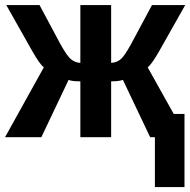

<svg xmlns="http://www.w3.org/2000/svg" viewBox="-28 -548 760 767"><path d="M590.8 199.2V0H571.8L462.9 -229Q448.2 -223.1 416 -223.1V0H293V-223.1Q257.8 -223.1 246.1 -229L137.2 0H-7.8L147 -278.8Q130.9 -291.5 102.1 -341.8L-2.9 -527.8H129.9L196.8 -402.8Q229 -340.3 247.6 -319.3Q266.1 -298.3 293 -296.9V-527.8H416V-296.9Q443.4 -298.3 460.9 -318.1Q478.5 -337.9 512.2 -402.8L579.1 -527.8H711.9L606.9 -341.8Q578.1 -291.5 562 -278.8L666 -92.8H709V199.2Z"/></svg>

Font: Libra Sans Modern
Style: Bold
Weight: 700
Foundry: Stefan Peev, Context Ltd
Version: Version 1.000